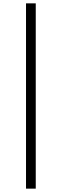

<svg xmlns="http://www.w3.org/2000/svg" viewBox="-20 -848 368 1144"><path d="M135 276V-828H193V276Z"/></svg>

Font: Noto Serif JP ExtraLight SemiBold
Style: Regular
Weight: 600
Version: Version 2.003-H1;hotconv 1.1.1;makeotfexe 2.6.0